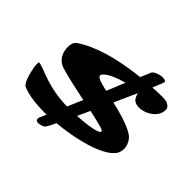

<svg xmlns="http://www.w3.org/2000/svg" viewBox="-187 -1008 1371 1371"><g transform="rotate(45 499.0 -322.5)"><path d="M740.2 -649.9Q795.9 -653.3 830.6 -653.3Q865.2 -653.3 877.9 -649.7Q890.6 -646 900.4 -639.6Q921.4 -626 921.4 -605.2Q921.4 -584.5 914.3 -567.1Q907.2 -549.8 895.3 -535.9Q883.3 -522 867.9 -511.5Q852.5 -501 836.4 -494.1Q803.2 -480.5 781.2 -480.5Q759.3 -480.5 746.6 -483.6Q733.9 -486.8 724.1 -494.6Q704.6 -509.8 695.8 -548.3L619.1 -377.4L686 -360.8Q803.2 -330.6 860.4 -291.5Q881.8 -275.9 894.8 -249.5Q907.7 -223.1 907.7 -201.2Q907.7 -161.6 890.1 -138.7Q872.6 -115.7 843.8 -96.7Q814.9 -77.6 778.3 -62Q741.7 -46.4 699 -33.9Q656.2 -21.5 611.8 -11.7Q527.3 5.9 436.5 14.6L413.6 61.5Q404.3 79.1 399.7 85.2Q395 91.3 385.3 96.2Q375.5 101.1 365.7 103.5Q345.7 108.9 335 106.4Q318.8 102.5 318.8 85.4Q318.8 77.6 321.3 71.8L343.3 21Q336.9 21.5 331.1 21.5H319.8Q179.2 21.5 96.7 -13.2Q68.4 -32.2 49.3 -115.2Q39.1 -156.7 38.3 -177.7Q37.6 -198.7 40.8 -202.1Q43.9 -205.6 57.6 -202.1Q71.3 -198.7 93.3 -190.4L147 -170.4Q274.4 -124 405.3 -123L454.6 -237.8L322.8 -266.1Q255.4 -281.2 194.8 -298.8Q130.4 -320.3 113.3 -387.7Q108.4 -406.7 108.4 -427.2Q108.4 -474.6 133.8 -492.7Q298.8 -605 626 -640.6L646.5 -688Q655.3 -708.5 658 -716.3Q660.6 -724.1 669.9 -730.7Q679.2 -737.3 691.9 -742.2Q718.3 -753.4 738.5 -753.4Q758.8 -753.4 767.6 -748.8Q776.4 -744.1 774.4 -735.6Q772.5 -727.1 763.2 -705.1ZM429.2 -469.7Q415 -457 415.3 -447.8Q415.5 -438.5 423.6 -432.6Q431.6 -426.8 445.8 -420.9Q470.7 -411.6 523.4 -399.4L550.8 -463.9Q554.7 -476.6 563 -496.1L580.6 -538.1Q473.1 -509.3 429.2 -469.7ZM503.4 -126Q635.3 -133.3 687 -153.8Q705.6 -161.1 705.6 -170.4Q705.6 -179.7 672.4 -189.2Q639.2 -198.7 609.9 -205.1L546.4 -219.2Z"/></g></svg>

Font: Sarina
Style: Regular
Weight: 400
Designer: James Grieshaber
Foundry: James Grieshaber
Version: Version 1.001